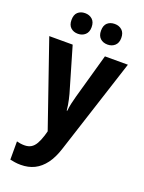

<svg xmlns="http://www.w3.org/2000/svg" viewBox="-180 -832 865 1155"><g transform="rotate(20 253.0 -255.0)"><path d="M1.5 -546.4H151.4L234.9 -260.7Q239.3 -244.1 242.9 -227.5Q246.6 -210.9 249.3 -194.3Q252 -177.7 253.4 -161.1H256.8Q259.3 -184.6 264.4 -208.5Q269.5 -232.4 277.3 -259.8L357.9 -546.4H504.9L308.1 61.5Q288.6 123.5 259.3 162.8Q230 202.1 191.7 221.2Q153.3 240.2 104.5 240.2Q83.5 240.2 66.7 237.5Q49.8 234.9 35.6 231.9V115.2Q45.9 118.2 58.6 120.1Q71.3 122.1 84.5 122.1Q110.4 122.1 127.7 111.6Q145 101.1 157.5 79.3Q169.9 57.6 180.2 24.9L188.5 -4.9ZM93.8 -683.6Q93.8 -717.8 111.8 -733.9Q129.9 -750 157.7 -750Q185.5 -750 204.1 -733.4Q222.7 -716.8 222.7 -683.6Q222.7 -651.9 204.1 -635Q185.5 -618.2 157.7 -618.2Q129.9 -618.2 111.8 -634.8Q93.8 -651.4 93.8 -683.6ZM282.7 -683.6Q282.7 -717.8 300.8 -733.9Q318.8 -750 347.7 -750Q375.5 -750 394 -733.4Q412.6 -716.8 412.6 -683.6Q412.6 -651.9 394 -635Q375.5 -618.2 347.7 -618.2Q318.8 -618.2 300.8 -635Q282.7 -651.9 282.7 -683.6Z"/></g></svg>

Font: Open Sans SemiCondensed
Style: Bold
Weight: 700
Width: 4
Designer: Monotype Design Team
Foundry: Monotype Imaging Inc.
Version: Version 3.003